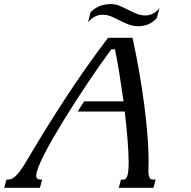

<svg xmlns="http://www.w3.org/2000/svg" viewBox="-145 -896 909 916"><path d="M370.6 -715.8H487.3Q504.9 -635.3 519 -553.7Q533.2 -472.2 543.2 -395.5Q553.2 -318.8 558.6 -250.2Q564 -181.6 564 -127Q564 -114.3 563.5 -102.5Q563 -90.8 563 -80.1Q563 -65.9 565.2 -57.9Q567.4 -49.8 570.6 -45.7Q573.7 -41.5 577.9 -40.3Q582 -39.1 585.9 -39.1H597.7L586.9 0H421.4L432.1 -39.1H444.8Q449.7 -39.1 454.1 -42.7Q458.5 -46.4 461.9 -55.7Q465.3 -64.9 467 -81.1Q468.8 -97.2 468.8 -122.6Q468.8 -145.5 467.3 -173.1Q465.8 -200.7 463.4 -231.7Q460.9 -262.7 457.5 -296.1Q454.1 -329.6 450.2 -363.8H226.1Q233.4 -376.5 241 -388.4Q248.5 -400.4 256.8 -412.6H444.3Q439 -448.2 433.8 -483.4Q428.7 -518.6 423.6 -550.8Q418.5 -583 413.3 -611.1Q408.2 -639.2 403.3 -661.1H386.2Q361.8 -628.4 333.5 -587.9Q305.2 -547.4 275.4 -503.2Q245.6 -459 215.8 -412.6Q186 -366.2 158.4 -321.3Q130.9 -276.4 106.9 -234.9Q83 -193.4 65.4 -158.7Q47.9 -124 37.8 -98.1Q27.8 -72.3 27.8 -58.6Q27.8 -46.9 33.9 -43Q40 -39.1 50.3 -39.1H56.2L45.4 0H-125L-114.3 -39.1H-111.8Q-102.5 -39.1 -93.8 -41.3Q-85 -43.5 -74.2 -52.5Q-63.5 -61.5 -49.6 -80.1Q-35.6 -98.6 -16.6 -130.9Q68.4 -275.4 164.3 -422.9Q260.3 -570.3 370.6 -715.8ZM287.1 -837.9Q309.6 -859.4 332.8 -867.9Q356 -876.5 384.3 -876.5Q406.7 -876.5 426.5 -867.9Q446.3 -859.4 465.8 -849.4Q485.4 -839.4 505.6 -830.8Q525.9 -822.3 548.8 -822.3Q566.4 -822.3 583.3 -830.3Q600.1 -838.4 615.7 -857.4L603 -809.6Q583.5 -788.1 560.8 -779.5Q538.1 -771 516.6 -771Q489.3 -771 467.8 -779.5Q446.3 -788.1 426.5 -798.3Q406.7 -808.6 386.7 -817.1Q366.7 -825.7 342.8 -825.7Q325.7 -825.7 307.6 -816.7Q289.6 -807.6 274.9 -789.6Z"/></svg>

Font: Arian AMU Serif
Style: Italic
Weight: 400
Italic angle: -15°
Designer: Ruben Hakobyan (Tarumian)
Foundry: Ruben Hakobyan (Tarumian)
Version: Version 1.002